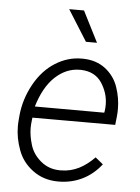

<svg xmlns="http://www.w3.org/2000/svg" viewBox="-54 -792 614 845"><g transform="rotate(5 253.0 -370.0)"><path d="M282.7 -750H217.3L303.2 -613.3H352.1ZM231.9 9.8C233.4 9.8 234.9 9.8 236.3 9.8C311 9.8 377 -21.5 424.3 -82.5L390.1 -110.4C347.7 -66.9 300.3 -40 242.7 -40C240.7 -40 238.3 -40 236.3 -40C204.1 -40.5 176.8 -50.8 153.8 -69.8C130.9 -88.9 114.7 -111.8 106.4 -138.7C98.1 -166 93.8 -190.9 93.8 -214.4C93.8 -225.6 94.7 -236.8 96.2 -248.5L97.7 -260.3H463.4L467.3 -295.9C468.8 -308.1 469.2 -319.8 469.2 -331.5C469.2 -362.8 463.9 -394.5 453.1 -426.3C442.4 -458.5 423.3 -484.9 396.5 -505.9C369.1 -526.9 335.9 -537.6 296.4 -538.1C294.4 -538.1 293 -538.1 291 -538.1C250.5 -538.1 211.9 -526.9 175.3 -503.9C138.7 -481 107.9 -447.8 83.5 -403.8C59.1 -359.4 44.4 -313 40 -264.2L38.6 -247.6C37.6 -237.3 37.1 -227.1 37.1 -216.8C37.1 -182.6 43.5 -147.9 56.6 -112.8C69.3 -77.6 91.3 -48.8 122.1 -25.9C152.8 -2.9 189.5 9.3 231.9 9.8ZM293.5 -488.3C334 -486.8 364.3 -471.2 384.3 -441.4C403.8 -411.6 414.1 -379.4 414.1 -345.2C414.1 -335.9 413.6 -326.7 412.1 -316.9L410.6 -309.6L104 -310.1C121.1 -367.2 145.5 -411.6 178.2 -442.4C210.9 -473.1 247.6 -488.3 287.1 -488.3C289.6 -488.3 291.5 -488.3 293.5 -488.3Z"/></g></svg>

Font: Roboto Light
Style: Italic
Weight: 300
Italic angle: -12°
Designer: Google
Version: Version 2.137; 2017